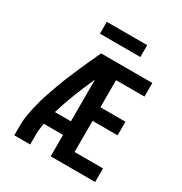

<svg xmlns="http://www.w3.org/2000/svg" viewBox="-209 -1082 1169 1234"><g transform="rotate(30 375.0 -464.5)"><path d="M75 0V-74Q75 -117 83 -160.5Q91 -204 102 -246.5Q113 -289 127 -330.5Q141 -372 156 -413Q171 -454 188 -494.5Q205 -535 222.5 -575.5Q240 -616 258 -655.5Q276 -695 295 -735H345V-714L402 -691Q376 -639 352 -586Q328 -533 305.5 -479Q283 -425 263 -370.5Q243 -316 226 -260H345V-159H202Q198 -138 195.5 -116.5Q193 -95 193 -74V0ZM345 0V-735H675V-634H464V-433H650V-332H464V-101H675V0ZM225 -841V-929H525V-841Z"/></g></svg>

Font: Zed Sans Extended
Style: Bold
Weight: 700
Width: 7
Designer: Belleve Invis
Foundry: Belleve Invis
Version: Version 1.0.0; ttfautohint (v1.8.4)